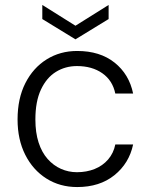

<svg xmlns="http://www.w3.org/2000/svg" viewBox="-20 -744 609 776"><path d="M292 12Q222 12 167.5 -22.5Q113 -57 82 -118.5Q51 -180 51 -261Q51 -346 82.5 -408Q114 -470 168.5 -504Q223 -538 292 -538Q384 -538 443 -491Q502 -444 518 -366H446Q435 -419 393.5 -448Q352 -477 291 -477Q244 -477 206 -453.5Q168 -430 145.5 -382Q123 -334 123 -261Q123 -208 136 -168Q149 -128 172.5 -101.5Q196 -75 226.5 -61.5Q257 -48 291 -48Q330 -48 362.5 -61Q395 -74 417 -99.5Q439 -125 446 -160H518Q502 -84 442.5 -36Q383 12 292 12ZM285 -585 151 -667V-724L285 -640L419 -724V-667Z"/></svg>

Font: DM Sans 9pt Light
Style: Regular
Weight: 300
Version: Version 4.004;gftools[0.9.30]